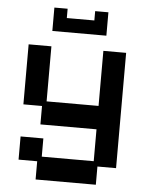

<svg xmlns="http://www.w3.org/2000/svg" viewBox="-57 -689 706 924"><g transform="rotate(5 296.0 -227.0)"><path d="M150 189V101H60V-11H170V77H421V-77H150V-166H60V-456H170V-190H421V-456H531V101H441V189ZM168 -530V-643H232V-598H365V-643H429V-530Z"/></g></svg>

Font: Pixelify Sans Medium
Style: Regular
Weight: 500
Designer: Stefie Justprince
Foundry: Typecalism Foundryline
Version: Version 1.000;February 13, 2025;FontCreator 15.0.0.3015 64-b